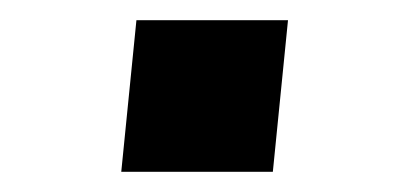

<svg xmlns="http://www.w3.org/2000/svg" viewBox="-20 -170 390 190"><path d="M100 0 115 -150H265L250 0Z"/></svg>

Font: Quantico
Style: Italic
Weight: 400
Italic angle: -12°
Designer: Matt Desmond
Foundry: MADtype
Version: Version 2.002